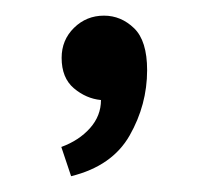

<svg xmlns="http://www.w3.org/2000/svg" viewBox="-20 -117 262 243"><path d="M70 106Q122 93.2 144.1 54.4Q166.2 15.6 166.2 -28.2Q166.2 -65.4 149.7 -81.3Q133.2 -97.2 111.6 -97.2Q89.4 -97.2 73.7 -81.8Q58 -66.4 58 -43.8Q58 -18.4 73.5 -5.3Q89 7.8 107.8 9.6Q107.8 29.6 93.9 45.2Q80 60.8 57.6 69Z"/></svg>

Font: Secuela Light
Style: Regular
Weight: 300
Designer: Fernando Haro
Foundry: deFharo
Version: Version 1.708